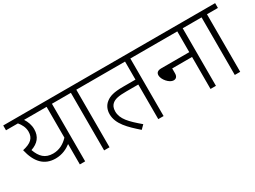

<svg xmlns="http://www.w3.org/2000/svg" viewBox="-44 -1135 2200 1658"><g transform="rotate(-30 1056.5 -306.5)"><path d="M568 -622H0V-574H119C143 -545 163 -510 163 -467C163 -403 127 -370 42 -351C72 -221 137 -148 251 -148C317 -148 369 -175 405 -203V0H458V-574H568ZM105 -316C176 -340 216 -386 216 -461C216 -502 202 -541 180 -574H405V-267C366 -225 316 -196 254 -196C174 -196 133 -239 105 -316Z M701 -574H810V-622H553V-574H647V0H701Z M1240 -574H1349V-622H795V-574H1187V-394H1063C971 -394 927 -380 893 -353C859 -327 844 -287 844 -247C844 -148 924 -73 1017 9L1053 -27C954 -111 898 -167 898 -243C898 -278 910 -299 924 -312C951 -337 991 -345 1069 -345H1187V0H1240Z M1335 -622V-574H1708V-367H1429C1391 -367 1377 -351 1377 -326C1377 -283 1429 -223 1470 -223C1494 -223 1510 -238 1510 -271V-319H1708V0H1762V-574H1871V-622Z M2004 -574H2113V-622H1856V-574H1950V0H2004Z"/></g></svg>

Font: Noto Sans Devanagari UI Light
Style: Regular
Weight: 300
Designer: Jelle Bosma - Monotype Design Team
Foundry: Monotype Imaging Inc.
Version: Version 2.004